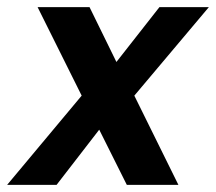

<svg xmlns="http://www.w3.org/2000/svg" viewBox="-62 -516 603 536"><path d="M-42 0 166 -249 43 -496H188L263 -343L383 -496H521L313 -249L436 0H292L215 -154L96 0Z"/></svg>

Font: Rethink Sans
Style: Bold Italic
Weight: 700
Italic angle: -10°
Designer: The Rethink Sans project authors (Hans Thiessen). DM Sans designed by Colophon Foundry.
Foundry: Rethink Communications LLC
Version: Version 1.001